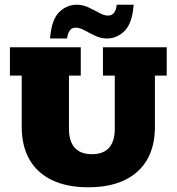

<svg xmlns="http://www.w3.org/2000/svg" viewBox="-20 -783 748 813"><path d="M354 10Q264 10 201 -20Q138 -50 105 -107Q72 -164 72 -246V-463H22V-583H322V-463H272V-236Q272 -203 282.5 -179Q293 -155 315 -142.5Q337 -130 369 -130Q402 -130 423.5 -142.5Q445 -155 455.5 -179Q466 -203 466 -236V-463H416V-583H686V-463H636V-246Q636 -164 603 -107Q570 -50 507 -20Q444 10 354 10ZM433 -620Q407 -620 383 -631.5Q359 -643 338 -654.5Q317 -666 301 -666Q283 -666 274.5 -652.5Q266 -639 264 -620H192Q198 -700 230.5 -731.5Q263 -763 305 -763Q331 -763 355 -751.5Q379 -740 400 -728.5Q421 -717 437 -717Q455 -717 464 -730.5Q473 -744 474 -763H546Q540 -684 507.5 -652Q475 -620 433 -620Z"/></svg>

Font: Rokkitt SemiBold Black
Style: Regular
Weight: 900
Version: Version 3.103